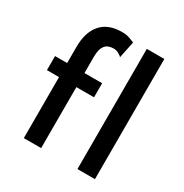

<svg xmlns="http://www.w3.org/2000/svg" viewBox="-172 -882 974 1017"><g transform="rotate(30 315.0 -373.5)"><path d="M114 0V-373H40V-459H114V-558Q114 -647 157 -697Q200 -747 285 -747Q312 -747 333.5 -739Q355 -731 362 -728L341 -626Q336 -632 321.5 -640.5Q307 -649 288 -649Q274 -649 258.5 -643.5Q243 -638 232 -619.5Q221 -601 220 -562V-459H328V-373H220V0ZM442 0V-735H549V0Z"/></g></svg>

Font: Alata
Style: Regular
Weight: 400
Designer: Spyros Zevelakis, Eben Sorkin
Foundry: Spyros Zevelakis
Version: Version 1.005; ttfautohint (v1.8.4.7-5d5b)